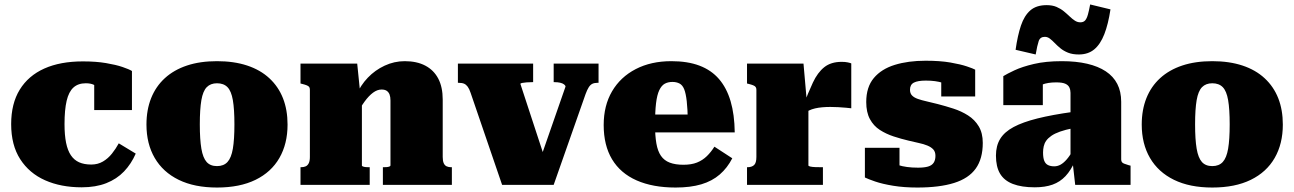

<svg xmlns="http://www.w3.org/2000/svg" viewBox="-20 -828 5796 860"><path d="M389 -91Q418 -91 441 -104.5Q464 -118 481.5 -140Q499 -162 512 -186L588 -140Q568 -94 535.5 -60Q503 -26 456 -7.5Q409 11 346 11Q253 11 182 -20.5Q111 -52 70.5 -115Q30 -178 30 -272Q30 -364 68.5 -426.5Q107 -489 178.5 -521Q250 -553 351 -553Q410 -553 454.5 -545.5Q499 -538 528.5 -528Q558 -518 571 -510V-335H402V-495Q417 -496 424 -487Q431 -478 433 -466Q435 -454 432.5 -443.5Q430 -433 426 -431Q413 -442 399.5 -448.5Q386 -455 364 -455Q330 -455 309 -436Q288 -417 278.5 -376.5Q269 -336 269 -272Q269 -223 276 -188.5Q283 -154 297.5 -132.5Q312 -111 334.5 -101Q357 -91 389 -91Z M1268 -270Q1268 -184 1231.5 -120.5Q1195 -57 1124.5 -22.5Q1054 12 952 12Q851 12 780.5 -22.5Q710 -57 673 -120.5Q636 -184 636 -270Q636 -336 657 -388.5Q678 -441 718.5 -478Q759 -515 817.5 -534.5Q876 -554 952 -554Q1028 -554 1087 -534.5Q1146 -515 1186.5 -477.5Q1227 -440 1247.5 -388Q1268 -336 1268 -270ZM875 -271Q875 -203 882 -162Q889 -121 905.5 -102.5Q922 -84 952 -84Q982 -84 999 -102.5Q1016 -121 1023 -162Q1030 -203 1030 -271Q1030 -339 1023 -379.5Q1016 -420 999 -437.5Q982 -455 952 -455Q923 -455 906 -437.5Q889 -420 882 -379.5Q875 -339 875 -271Z M1326 0V-79H1328Q1341 -79 1349.5 -83Q1358 -87 1363 -97Q1368 -107 1368 -125V-426Q1368 -435 1364.5 -439Q1361 -443 1353.5 -446Q1346 -449 1334 -452L1326 -454V-543H1580L1593 -415L1601 -414V-86Q1601 -84 1606.5 -82Q1612 -80 1619 -79.5Q1626 -79 1632 -79H1636V0ZM2004 0H1695V-79H1697Q1704 -79 1711.5 -79.5Q1719 -80 1724 -82Q1729 -84 1729 -87V-378Q1729 -394 1725 -404.5Q1721 -415 1712.5 -421Q1704 -427 1689 -427Q1670 -427 1651 -413Q1632 -399 1613 -373Q1594 -347 1573 -306L1576 -402Q1595 -446 1627.5 -480Q1660 -514 1703 -534Q1746 -554 1793 -554Q1847 -554 1885 -534Q1923 -514 1943 -476Q1963 -438 1963 -382V-125Q1963 -107 1967.5 -97Q1972 -87 1980.5 -83Q1989 -79 2001 -79H2004Z M2513 -440Q2513 -445 2506.5 -450Q2500 -455 2489 -457.5Q2478 -460 2464 -460H2460V-543H2661V-457H2655Q2642 -457 2633 -452.5Q2624 -448 2617 -437Q2610 -426 2603 -407L2460 0H2229L2088 -412Q2082 -430 2075 -439.5Q2068 -449 2059 -453Q2050 -457 2035 -457H2031V-543H2368V-460H2363Q2350 -460 2338 -459Q2326 -458 2318.5 -456.5Q2311 -455 2311 -452L2435 -74L2404 -127Z M2914 -269Q2914 -220 2920 -185.5Q2926 -151 2940.5 -130Q2955 -109 2980 -99.5Q3005 -90 3041 -90Q3077 -90 3102 -100Q3127 -110 3146 -128.5Q3165 -147 3180 -171L3260 -119Q3238 -76 3204 -46.5Q3170 -17 3121.5 -2.5Q3073 12 3006 12Q2904 12 2831.5 -20Q2759 -52 2721.5 -114.5Q2684 -177 2684 -268Q2684 -355 2721.5 -419Q2759 -483 2827.5 -518.5Q2896 -554 2987 -554Q3060 -554 3113 -534Q3166 -514 3200.5 -474Q3235 -434 3252.5 -374.5Q3270 -315 3271 -235H2858V-315H3079L3061 -283Q3060 -340 3056 -375Q3052 -410 3044.5 -428.5Q3037 -447 3023.5 -454Q3010 -461 2992 -461Q2972 -461 2957.5 -453Q2943 -445 2933 -424Q2923 -403 2918.5 -365.5Q2914 -328 2914 -269Z M3793 -544V-343Q3785 -344 3769 -345.5Q3753 -347 3734.5 -348Q3716 -349 3699 -349Q3681 -349 3663.5 -347.5Q3646 -346 3631 -342.5Q3616 -339 3603.5 -333Q3591 -327 3581 -317L3576 -350Q3600 -413 3621 -458Q3642 -503 3672 -527Q3702 -551 3750 -551Q3766 -551 3777.5 -548.5Q3789 -546 3793 -544ZM3326 0V-79H3328Q3347 -79 3357.5 -88.5Q3368 -98 3368 -125V-426Q3368 -434 3364.5 -438.5Q3361 -443 3353.5 -446Q3346 -449 3334 -452L3326 -454V-543H3579L3594 -372L3601 -374V-87Q3601 -84 3609.5 -82Q3618 -80 3632 -79.5Q3646 -79 3662 -79H3666V0Z M4170 -130Q4170 -148 4160.5 -158.5Q4151 -169 4134 -176Q4117 -183 4095.5 -187.5Q4074 -192 4050 -198Q4016 -206 3982.5 -217Q3949 -228 3921 -246Q3893 -264 3876.5 -294.5Q3860 -325 3860 -371Q3860 -438 3894 -478.5Q3928 -519 3988 -537.5Q4048 -556 4126 -556Q4191 -556 4237 -548Q4283 -540 4311 -530.5Q4339 -521 4348 -516V-396H4196V-488Q4214 -490 4223 -485.5Q4232 -481 4233.5 -474Q4235 -467 4233 -459.5Q4231 -452 4228 -447Q4216 -453 4201 -457.5Q4186 -462 4168 -464.5Q4150 -467 4127 -467Q4091 -467 4073.5 -458Q4056 -449 4056 -426Q4056 -410 4065 -400.5Q4074 -391 4091 -385Q4108 -379 4130.5 -374Q4153 -369 4180 -362Q4215 -353 4250.5 -341.5Q4286 -330 4316 -311Q4346 -292 4364 -262Q4382 -232 4382 -188Q4382 -117 4350.5 -73Q4319 -29 4253.5 -8.5Q4188 12 4089 12Q4029 12 3980.5 4Q3932 -4 3900 -15Q3868 -26 3854 -33V-166H4009V-45Q3988 -51 3976 -62Q3964 -73 3960 -83.5Q3956 -94 3960 -99.5Q3964 -105 3975 -99Q3987 -94 4004 -88.5Q4021 -83 4043 -80Q4065 -77 4092 -77Q4120 -77 4137 -82Q4154 -87 4162 -99Q4170 -111 4170 -130Z M4787 -327V-254Q4752 -247 4728 -238.5Q4704 -230 4689 -219.5Q4674 -209 4666 -197.5Q4658 -186 4655 -172.5Q4652 -159 4652 -145Q4652 -121 4657.5 -107.5Q4663 -94 4674.5 -88.5Q4686 -83 4702 -83Q4717 -83 4730.5 -90.5Q4744 -98 4758 -114Q4772 -130 4787 -157L4797 -110Q4777 -65 4752.5 -39Q4728 -13 4694.5 -1Q4661 11 4615 11Q4556 11 4517 -4Q4478 -19 4459.5 -50Q4441 -81 4441 -131Q4441 -175 4460 -206Q4479 -237 4520 -259Q4561 -281 4627 -297.5Q4693 -314 4787 -327ZM4796 0 4784 -106 4775 -101V-412Q4775 -425 4770 -436Q4765 -447 4751.5 -453Q4738 -459 4711 -459Q4673 -459 4648 -449Q4623 -439 4615 -427Q4604 -431 4600.5 -438.5Q4597 -446 4602 -454.5Q4607 -463 4619 -468.5Q4631 -474 4651 -473V-357H4474V-487Q4490 -497 4524 -513Q4558 -529 4611 -541.5Q4664 -554 4736 -554Q4800 -554 4849.5 -542.5Q4899 -531 4933 -508.5Q4967 -486 4984.5 -452Q5002 -418 5002 -372V-114Q5002 -106 5005.5 -101.5Q5009 -97 5016.5 -94.5Q5024 -92 5036 -88L5044 -86V0ZM4812 -584Q4784 -584 4764 -592Q4744 -600 4729.5 -612Q4715 -624 4704 -635.5Q4693 -647 4682.5 -655Q4672 -663 4660 -663Q4639 -663 4632.5 -644Q4626 -625 4619 -584L4529 -605Q4538 -669 4553 -713.5Q4568 -758 4595 -781.5Q4622 -805 4668 -805Q4694 -805 4712.5 -797Q4731 -789 4745 -777.5Q4759 -766 4771 -754.5Q4783 -743 4794.5 -735.5Q4806 -728 4819 -728Q4833 -728 4840.5 -736.5Q4848 -745 4853 -763Q4858 -781 4863 -808L4954 -786Q4944 -720 4926.5 -675Q4909 -630 4881.5 -607Q4854 -584 4812 -584Z M5726 -270Q5726 -184 5689.5 -120.5Q5653 -57 5582.5 -22.5Q5512 12 5410 12Q5309 12 5238.5 -22.5Q5168 -57 5131 -120.5Q5094 -184 5094 -270Q5094 -336 5115 -388.5Q5136 -441 5176.5 -478Q5217 -515 5275.5 -534.5Q5334 -554 5410 -554Q5486 -554 5545 -534.5Q5604 -515 5644.5 -477.5Q5685 -440 5705.5 -388Q5726 -336 5726 -270ZM5333 -271Q5333 -203 5340 -162Q5347 -121 5363.5 -102.5Q5380 -84 5410 -84Q5440 -84 5457 -102.5Q5474 -121 5481 -162Q5488 -203 5488 -271Q5488 -339 5481 -379.5Q5474 -420 5457 -437.5Q5440 -455 5410 -455Q5381 -455 5364 -437.5Q5347 -420 5340 -379.5Q5333 -339 5333 -271Z"/></svg>

Font: Roboto Serif Black
Style: Regular
Weight: 900
Designer: Greg Gazdowicz
Foundry: Commercial Type
Version: Version 1.008